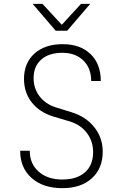

<svg xmlns="http://www.w3.org/2000/svg" viewBox="-20 -970 640 1000"><path d="M305 10Q204 10 144.5 -43Q85 -96 85 -185H135Q135 -117 181.5 -76Q228 -35 305 -35Q380 -35 422.5 -72.5Q465 -110 465 -177Q465 -235 432 -278Q399 -321 342 -338L258 -363Q186 -385 145.5 -436.5Q105 -488 105 -559Q105 -642 159.5 -691Q214 -740 306 -740Q398 -740 451.5 -688.5Q505 -637 505 -548H455Q455 -615 414 -655Q373 -695 305 -695Q235 -695 195 -660Q155 -625 155 -563Q155 -509 186 -468.5Q217 -428 270 -411L354 -385Q428 -362 471.5 -307Q515 -252 515 -180Q515 -93 458.5 -41.5Q402 10 305 10ZM270 -810 150 -950H201L302 -841L402 -950H450L330 -810Z"/></svg>

Font: NKDuy Mono Thin
Style: Regular
Weight: 100
Monospace: yes
Designer: NKDuy
Foundry: NKDuy
Version: Version 2.251; ttfautohint (v1.8.4.7-5d5b)